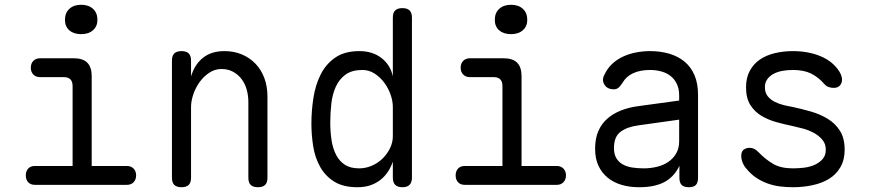

<svg xmlns="http://www.w3.org/2000/svg" viewBox="-20 -774 3640 804"><path d="M511 -79Q529 -79 539.5 -68Q550 -57 550 -39.5Q550 -22 539.5 -11Q529 0 512 0H126Q108 0 98 -11Q88 -22 88 -39.5Q88 -57 98 -68Q108 -79 126 -79H284V-413Q284 -432 275 -441.5Q266 -451 247 -451H148Q130 -451 119.5 -462Q109 -473 109 -490.5Q109 -508 119.5 -519Q130 -530 148 -530H289Q327 -530 345.5 -511.5Q364 -493 364 -455V-79ZM320 -631Q289 -631 270.5 -647Q252 -663 252 -691Q252 -720 270.5 -737Q289 -754 320 -754Q351 -754 369.5 -737Q388 -720 388 -691Q388 -664 369.5 -647.5Q351 -631 320 -631Z M780 -326V-30Q780 -9 770 0.5Q760 10 740 10Q720 10 710 0.5Q700 -9 700 -30V-520Q700 -541 710 -550.5Q720 -560 740 -560Q760 -560 770 -550.5Q780 -541 780 -520V-454Q795 -504 830 -532Q865 -560 920 -560Q960 -560 993 -546Q1026 -532 1050 -507Q1074 -482 1087 -447Q1100 -412 1100 -369V-30Q1100 -9 1090 0.5Q1080 10 1060 10Q1040 10 1030 0.5Q1020 -9 1020 -30V-347Q1020 -374 1013 -399Q1006 -424 991.5 -443Q977 -462 956 -473.5Q935 -485 907 -485Q880 -485 856.5 -469.5Q833 -454 816 -430.5Q799 -407 789.5 -379Q780 -351 780 -326Z M1665 10Q1645 10 1635 0Q1625 -10 1625 -30V-97Q1617 -74 1604.5 -55Q1592 -36 1574 -21.5Q1556 -7 1532 1.5Q1508 10 1477 10Q1417 10 1379.5 -13.5Q1342 -37 1320.5 -75.5Q1299 -114 1291.5 -161.5Q1284 -209 1284 -256Q1284 -310 1292.5 -364.5Q1301 -419 1323 -462.5Q1345 -506 1384 -533Q1423 -560 1485 -560Q1540 -560 1577.5 -531Q1615 -502 1625 -454V-700Q1625 -721 1635 -730.5Q1645 -740 1665 -740Q1685 -740 1695 -730.5Q1705 -721 1705 -700V-30Q1705 -10 1695 0Q1685 10 1665 10ZM1484 -69Q1512 -69 1538 -80.5Q1564 -92 1583 -111Q1602 -130 1613.5 -154Q1625 -178 1625 -203V-326Q1625 -351 1615.5 -378Q1606 -405 1589 -428Q1572 -451 1548.5 -466Q1525 -481 1498 -481Q1454 -481 1427.5 -462Q1401 -443 1386.5 -411.5Q1372 -380 1367.5 -340.5Q1363 -301 1363 -260Q1363 -221 1368.5 -186Q1374 -151 1388 -124.5Q1402 -98 1425 -83.5Q1448 -69 1484 -69Z M2311 -79Q2329 -79 2339.5 -68Q2350 -57 2350 -39.5Q2350 -22 2339.5 -11Q2329 0 2312 0H1926Q1908 0 1898 -11Q1888 -22 1888 -39.5Q1888 -57 1898 -68Q1908 -79 1926 -79H2084V-413Q2084 -432 2075 -441.5Q2066 -451 2047 -451H1948Q1930 -451 1919.5 -462Q1909 -473 1909 -490.5Q1909 -508 1919.5 -519Q1930 -530 1948 -530H2089Q2127 -530 2145.5 -511.5Q2164 -493 2164 -455V-79ZM2120 -631Q2089 -631 2070.5 -647Q2052 -663 2052 -691Q2052 -720 2070.5 -737Q2089 -754 2120 -754Q2151 -754 2169.5 -737Q2188 -720 2188 -691Q2188 -664 2169.5 -647.5Q2151 -631 2120 -631Z M2824 -353V-375Q2824 -402 2814.5 -422Q2805 -442 2789 -455Q2773 -468 2750.5 -474.5Q2728 -481 2702 -481Q2661 -481 2631.5 -467.5Q2602 -454 2586 -426Q2581 -419 2577 -414Q2573 -409 2569 -406Q2565 -403 2560.5 -401.5Q2556 -400 2551 -400Q2523 -400 2511 -419.5Q2499 -439 2511 -461Q2523 -487 2543 -506Q2563 -525 2589 -537Q2615 -549 2644 -554.5Q2673 -560 2702 -560Q2746 -560 2783 -549Q2820 -538 2847 -515.5Q2874 -493 2888.5 -458.5Q2903 -424 2903 -377V-29Q2903 -9 2894 0.5Q2885 10 2864.5 10Q2844 10 2834.5 0.5Q2825 -9 2825 -30V-80Q2817 -62 2803.5 -45.5Q2790 -29 2770.5 -16.5Q2751 -4 2722.5 3Q2694 10 2656 10Q2616 10 2582.5 0Q2549 -10 2524.5 -30Q2500 -50 2486 -80Q2472 -110 2472 -151Q2472 -194 2485.5 -225Q2499 -256 2523 -277Q2547 -298 2579.5 -311Q2612 -324 2649 -329ZM2824 -273 2653 -249Q2607 -243 2579 -222.5Q2551 -202 2551 -154Q2551 -128 2561 -111.5Q2571 -95 2588 -85.5Q2605 -76 2627.5 -72.5Q2650 -69 2676 -69Q2704 -69 2731 -75.5Q2758 -82 2778.5 -96Q2799 -110 2811.5 -131.5Q2824 -153 2824 -183Z M3301 10Q3272 10 3245 6.5Q3218 3 3193.5 -6Q3169 -15 3147 -29.5Q3125 -44 3106 -67Q3096 -78 3090 -92.5Q3084 -107 3084 -121Q3084 -140 3094.5 -147.5Q3105 -155 3119 -155Q3129 -155 3137.5 -151Q3146 -147 3156 -137Q3186 -106 3218 -87.5Q3250 -69 3300 -69Q3320 -69 3344 -71.5Q3368 -74 3388.5 -82.5Q3409 -91 3423.5 -106.5Q3438 -122 3438 -147Q3438 -172 3423.5 -189Q3409 -206 3388 -217.5Q3367 -229 3343 -235.5Q3319 -242 3300 -246Q3266 -253 3231.5 -262.5Q3197 -272 3168.5 -289Q3140 -306 3122 -334.5Q3104 -363 3104 -408Q3104 -449 3120 -478Q3136 -507 3162.5 -525Q3189 -543 3225 -551.5Q3261 -560 3300 -560Q3366 -560 3417.5 -538Q3469 -516 3495 -474Q3501 -464 3503.5 -455.5Q3506 -447 3506 -441Q3506 -426 3497 -416Q3488 -406 3471 -406Q3462 -406 3451.5 -409Q3441 -412 3432 -422Q3407 -451 3376.5 -466Q3346 -481 3300 -481Q3276 -481 3255 -477Q3234 -473 3218 -464Q3202 -455 3192.5 -441.5Q3183 -428 3183 -409Q3183 -386 3194.5 -371.5Q3206 -357 3223.5 -348Q3241 -339 3261.5 -334Q3282 -329 3300 -326Q3337 -318 3375.5 -307Q3414 -296 3446 -276.5Q3478 -257 3497.5 -226Q3517 -195 3517 -147Q3517 -104 3499 -73.5Q3481 -43 3451.5 -25Q3422 -7 3382.5 1.5Q3343 10 3301 10Z"/></svg>

Font: Maple Mono Normal NL Light
Style: Regular
Weight: 300
Monospace: yes
Designer: subframe7536
Version: Version 7.000